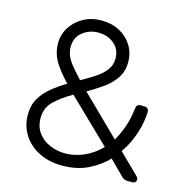

<svg xmlns="http://www.w3.org/2000/svg" viewBox="-106 -809 886 919"><g transform="rotate(15 337.0 -350.0)"><path d="M281 10Q217 10 167 -15Q117 -40 89 -84Q61 -128 61 -184Q61 -231 81.5 -265.5Q102 -300 135 -326.5Q168 -353 205 -375Q154 -429 133 -467.5Q112 -506 112 -550Q112 -594 134.5 -630Q157 -666 196.5 -688Q236 -710 286 -710Q337 -710 376 -689Q415 -668 437.5 -632Q460 -596 460 -550Q460 -504 437.5 -470.5Q415 -437 379 -411.5Q343 -386 303 -363L494 -176Q514 -210 528.5 -251Q543 -292 549 -344Q551 -366 571 -366H590Q600 -366 606 -360Q612 -354 612 -344Q611 -321 607 -296Q603 -271 594.5 -243.5Q586 -216 573 -188Q560 -160 540 -131L638 -35Q647 -26 647 -19Q647 -10 642 -5Q637 0 627 0H605Q595 0 588.5 -3Q582 -6 577 -10L503 -84Q465 -44 410 -17Q355 10 281 10ZM281 -50Q326 -50 372 -69.5Q418 -89 457 -129L247 -332Q197 -304 160.5 -270Q124 -236 124 -184Q124 -141 146 -111Q168 -81 204 -65.5Q240 -50 281 -50ZM260 -407Q296 -427 327.5 -447.5Q359 -468 378 -493Q397 -518 397 -550Q397 -596 365 -623Q333 -650 286 -650Q242 -650 208.5 -623.5Q175 -597 175 -550Q175 -530 182 -510.5Q189 -491 207.5 -467Q226 -443 260 -407Z"/></g></svg>

Font: Rubik Light
Style: Regular
Weight: 300
Designer: Hubert and Fischer
Foundry: Hubert and Fischer
Version: Version 2.300;gftools[0.9.30]